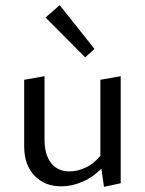

<svg xmlns="http://www.w3.org/2000/svg" viewBox="-20 -719 564 746"><path d="M449 -423V-7L384 7L374 -64Q341 -30 300 -12.5Q259 5 218 5Q154 5 114 -36.5Q74 -78 74 -150V-409L153 -423V-177Q153 -118 178.5 -85.5Q204 -53 250 -53Q282 -53 314 -68.5Q346 -84 370 -114V-409ZM157 -651 212 -699 347 -529 311 -496Z"/></svg>

Font: Ysabeau Medium
Style: Regular
Weight: 500
Designer: Christian Thalmann (Catharsis Fonts)
Version: Version 0.003